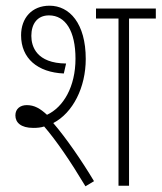

<svg xmlns="http://www.w3.org/2000/svg" viewBox="-20 -652 567 674"><path d="M97 -203C110 -203 123 -204 135 -208C178 -158 226 -88 280 2L310 -16C267 -88 211 -169 167 -220C236 -256 281 -345 281 -445C281 -570 224 -632 154 -632C92 -632 54 -589 54 -528C54 -447 112 -398 204 -394L212 -429C108 -430 90 -489 90 -526C90 -567 110 -598 152 -598C210 -598 245 -543 245 -446C245 -348 203 -276 145 -249C121 -271 101 -283 74 -283C51 -283 34 -270 34 -247C34 -222 53 -203 97 -203ZM433 -587H527V-622H317V-587H396V0H433Z"/></svg>

Font: Noto Sans Devanagari UI Condensed ExtraLight
Style: Regular
Weight: 200
Width: 3
Designer: Jelle Bosma - Monotype Design Team
Foundry: Monotype Imaging Inc.
Version: Version 2.004